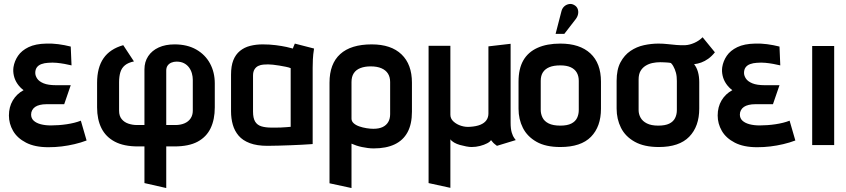

<svg xmlns="http://www.w3.org/2000/svg" viewBox="-20 -732 4270 969"><path d="M341 -402 337 -497Q305 -505 274.5 -509Q244 -513 214 -512Q159 -511 124 -494Q89 -477 71 -450.5Q53 -424 48 -393Q45 -372 50 -350Q55 -328 68 -309Q81 -290 99 -277Q64 -258 44.5 -225Q25 -192 25 -149Q25 -108 46 -71.5Q67 -35 111.5 -12Q156 11 224 11Q259 11 291.5 7Q324 3 356 -4.5Q388 -12 417 -23L388 -123Q373 -117 355 -112.5Q337 -108 317 -105Q297 -102 276.5 -100.5Q256 -99 237 -99Q208 -99 185.5 -105Q163 -111 150 -123Q137 -135 137 -154Q137 -166 142.5 -176Q148 -186 157.5 -192.5Q167 -199 181.5 -202.5Q196 -206 213 -206H304L337 -302H263Q223 -302 200 -311.5Q177 -321 167.5 -335.5Q158 -350 158 -364Q158 -381 166 -392Q174 -403 189 -408.5Q204 -414 222 -415Q245 -417 265.5 -415Q286 -413 305.5 -409.5Q325 -406 341 -402Z M470 -314V-190Q470 -129 492 -85Q514 -41 559.5 -17Q605 7 676 7H709V192L819 217V7H860Q933 7 977.5 -17Q1022 -41 1043 -85Q1064 -129 1064 -190V-311Q1064 -367 1040 -411.5Q1016 -456 970.5 -482Q925 -508 861 -508Q815 -508 781 -492.5Q747 -477 728 -448.5Q709 -420 709 -382V-101H671Q649 -101 628 -108Q607 -115 594 -131Q581 -147 581 -173V-317Q581 -346 587.5 -367.5Q594 -389 610.5 -402.5Q627 -416 656 -422L602 -504Q535 -485 502.5 -438Q470 -391 470 -314ZM865 -101H819V-376Q819 -391 826 -401Q833 -411 845 -416Q857 -421 871 -421Q893 -421 908.5 -413Q924 -405 934 -391.5Q944 -378 948.5 -361.5Q953 -345 953 -330V-173Q953 -151 942 -134.5Q931 -118 911 -109.5Q891 -101 865 -101Z M1565 -487 1468 -512Q1464 -504 1461 -495.5Q1458 -487 1458 -487Q1449 -490 1426 -495Q1403 -500 1372 -504Q1341 -508 1306 -508Q1272 -508 1242.5 -500.5Q1213 -493 1191 -475Q1169 -457 1157.5 -428Q1146 -399 1146 -355V-170Q1146 -134 1155 -102.5Q1164 -71 1184.5 -47Q1205 -23 1241 -9.5Q1277 4 1330 4Q1356 4 1386.5 3Q1417 2 1447.5 1Q1478 0 1503 -1.5Q1528 -3 1543.5 -4Q1559 -5 1558 -5V-390Q1558 -407 1559 -431.5Q1560 -456 1565 -487ZM1257 -169V-350Q1257 -370 1264.5 -382Q1272 -394 1284 -399.5Q1296 -405 1309 -406Q1322 -407 1333 -407Q1342 -407 1357.5 -405.5Q1373 -404 1390 -401Q1407 -398 1422.5 -395Q1438 -392 1447 -388V-92Q1435 -91 1423 -90Q1411 -89 1398 -88.5Q1385 -88 1372.5 -88Q1360 -88 1351 -88Q1320 -88 1299 -94.5Q1278 -101 1267.5 -118.5Q1257 -136 1257 -169Z M2059 -168V-315Q2059 -407 2006.5 -457.5Q1954 -508 1856 -508Q1751 -508 1697 -459Q1643 -410 1643 -315V193L1754 217V-7Q1765 -2 1778.5 2.5Q1792 7 1806.5 10Q1821 13 1836 15Q1851 17 1866 17Q1929 17 1972 -3.5Q2015 -24 2037 -65Q2059 -106 2059 -168ZM1949 -318V-156Q1949 -133 1939.5 -116.5Q1930 -100 1911.5 -91Q1893 -82 1864 -82Q1849 -82 1830 -85Q1811 -88 1793.5 -94Q1776 -100 1765 -110Q1754 -120 1754 -133V-318Q1754 -345 1765.5 -362.5Q1777 -380 1799 -388.5Q1821 -397 1851 -397Q1883 -397 1905 -387.5Q1927 -378 1938 -360.5Q1949 -343 1949 -318Z M2557 -113V-511L2445 -498V-159Q2445 -140 2435 -125.5Q2425 -111 2404.5 -102.5Q2384 -94 2352 -92Q2330 -90 2307.5 -97Q2285 -104 2269 -118.5Q2253 -133 2253 -153V-501H2143V192L2253 216V-29Q2259 -20 2272 -12.5Q2285 -5 2301 -0.5Q2317 4 2333 7Q2349 10 2360 10Q2382 10 2403 4.5Q2424 -1 2439 -9Q2454 -17 2458 -25Q2461 -22 2465.5 -16Q2470 -10 2476.5 -5Q2483 0 2488 4L2583 -25Q2582 -27 2575.5 -35Q2569 -43 2563 -62Q2557 -81 2557 -113Z M3013 -183V-320Q3013 -413 2959.5 -462.5Q2906 -512 2808 -512Q2740 -512 2692.5 -490.5Q2645 -469 2621 -427Q2597 -385 2597 -320V-183Q2597 -130 2619 -86.5Q2641 -43 2687.5 -16.5Q2734 10 2808 10Q2912 10 2962.5 -41.5Q3013 -93 3013 -183ZM2901 -324V-177Q2901 -155 2892.5 -137Q2884 -119 2863.5 -108.5Q2843 -98 2808 -98Q2771 -98 2749 -109Q2727 -120 2718 -138.5Q2709 -157 2709 -177V-324Q2709 -350 2720 -367Q2731 -384 2752.5 -393Q2774 -402 2808 -402Q2840 -402 2860.5 -392.5Q2881 -383 2891 -365.5Q2901 -348 2901 -324ZM2886 -636Q2895 -648 2897.5 -661.5Q2900 -675 2895.5 -687Q2891 -699 2879 -706Q2866 -714 2852 -711.5Q2838 -709 2828 -700Q2818 -691 2814 -677L2784 -561H2828Z M3588 -468 3526 -544Q3508 -526 3484 -515.5Q3460 -505 3439 -504Q3417 -503 3394 -505Q3371 -507 3348.5 -509.5Q3326 -512 3303 -512Q3267 -512 3230 -504Q3193 -496 3162 -475Q3131 -454 3111.5 -417.5Q3092 -381 3092 -324V-184Q3092 -131 3114 -87Q3136 -43 3183.5 -16.5Q3231 10 3305 10Q3408 10 3458.5 -42Q3509 -94 3509 -184V-317Q3509 -346 3502.5 -369Q3496 -392 3483 -408Q3501 -410 3519 -416.5Q3537 -423 3554.5 -435.5Q3572 -448 3588 -468ZM3396 -323V-176Q3396 -154 3387 -136Q3378 -118 3357.5 -108Q3337 -98 3302 -98Q3267 -98 3245 -109Q3223 -120 3213 -138Q3203 -156 3203 -176V-331Q3203 -357 3212.5 -373.5Q3222 -390 3238 -400Q3254 -410 3273 -414Q3292 -418 3312 -418Q3321 -418 3330 -417.5Q3339 -417 3348 -416.5Q3357 -416 3366 -414Q3373 -407 3377.5 -399Q3382 -391 3385.5 -382.5Q3389 -374 3391.5 -364.5Q3394 -355 3395 -344.5Q3396 -334 3396 -323Z M3918 -402 3914 -497Q3882 -505 3851.5 -509Q3821 -513 3791 -512Q3736 -511 3701 -494Q3666 -477 3648 -450.5Q3630 -424 3625 -393Q3622 -372 3627 -350Q3632 -328 3645 -309Q3658 -290 3676 -277Q3641 -258 3621.5 -225Q3602 -192 3602 -149Q3602 -108 3623 -71.5Q3644 -35 3688.5 -12Q3733 11 3801 11Q3836 11 3868.5 7Q3901 3 3933 -4.5Q3965 -12 3994 -23L3965 -123Q3950 -117 3932 -112.5Q3914 -108 3894 -105Q3874 -102 3853.5 -100.5Q3833 -99 3814 -99Q3785 -99 3762.5 -105Q3740 -111 3727 -123Q3714 -135 3714 -154Q3714 -166 3719.5 -176Q3725 -186 3734.5 -192.5Q3744 -199 3758.5 -202.5Q3773 -206 3790 -206H3881L3914 -302H3840Q3800 -302 3777 -311.5Q3754 -321 3744.5 -335.5Q3735 -350 3735 -364Q3735 -381 3743 -392Q3751 -403 3766 -408.5Q3781 -414 3799 -415Q3822 -417 3842.5 -415Q3863 -413 3882.5 -409.5Q3902 -406 3918 -402Z M4079 0H4190V-500H4079Z"/></svg>

Font: Advent Pro Expanded
Style: Bold
Weight: 700
Width: 7
Designer: VivaRado, Andreas Kalpakidis
Foundry: VivaRado, Andreas Kalpakidis
Version: Version 3.000